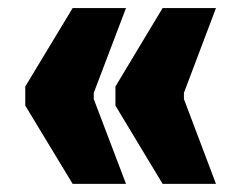

<svg xmlns="http://www.w3.org/2000/svg" viewBox="-20 -512 560 471"><path d="M431.2 -284.2V-269L509.8 -61H378.9L263.2 -252.9V-299.8L378.9 -492.2H509.8ZM210 -284.2V-269L289.1 -61H158.2L42 -252.9V-299.8L158.2 -492.2H289.1Z"/></svg>

Font: AlfaSlabOne-Regular
Style: Regular
Weight: 400
Designer: JM Sole
Foundry: JM Sole
Version: Version 1.001